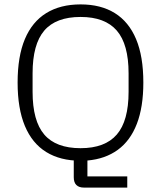

<svg xmlns="http://www.w3.org/2000/svg" viewBox="-20 -720 731 872"><path d="M362 132Q315 132 315 85V-24L346 10Q254 10 190 -29.5Q126 -69 93 -148Q60 -227 60 -345Q60 -464 93 -542.5Q126 -621 190 -660.5Q254 -700 346 -700Q438 -700 501.5 -660.5Q565 -621 598 -542.5Q631 -464 631 -345Q631 -234 601.5 -157.5Q572 -81 515 -39.5Q458 2 377 9V81H558V132ZM346 -47Q457 -47 510.5 -109Q564 -171 564 -303V-387Q564 -519 510.5 -581Q457 -643 346 -643Q234 -643 181 -581Q128 -519 128 -387V-303Q128 -171 181 -109Q234 -47 346 -47Z"/></svg>

Font: Mozilla Headline ExtraLight
Style: Regular
Weight: 200
Designer: Studio DRAMA
Foundry: Studio DRAMA
Version: Version 1.000